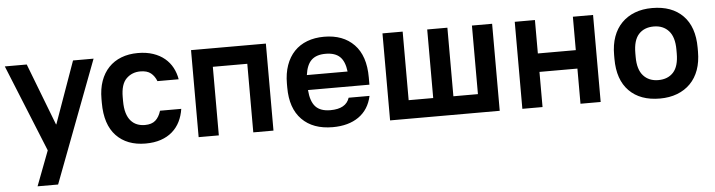

<svg xmlns="http://www.w3.org/2000/svg" viewBox="-45 -705 4090 1099"><g transform="rotate(-5 2000.0 -155.0)"><path d="M208 0 5 -500H131L268 -144H270L397 -500H515L250 200H132Z M770 10Q663 10 601.5 -54.5Q540 -119 540 -244V-266Q540 -324 556 -369Q572 -414 602 -445.5Q632 -477 674.5 -493.5Q717 -510 770 -510Q819 -510 857.5 -497Q896 -484 923.5 -461Q951 -438 967.5 -407Q984 -376 990 -340H868Q857 -369 835.5 -386.5Q814 -404 775 -404Q727 -404 694.5 -372Q662 -340 662 -266V-244Q662 -203 670.5 -175Q679 -147 694.5 -129.5Q710 -112 730.5 -104Q751 -96 775 -96Q814 -96 835.5 -115Q857 -134 868 -170H990Q984 -130 967.5 -97Q951 -64 923.5 -40Q896 -16 857.5 -3Q819 10 770 10Z M1075 -500H1505V0H1389V-394H1191V0H1075Z M1845 10Q1732 10 1668.5 -54.5Q1605 -119 1605 -239V-261Q1605 -320 1621.5 -366.5Q1638 -413 1668.5 -445Q1699 -477 1742.5 -493.5Q1786 -510 1840 -510Q1949 -510 2012 -445Q2075 -380 2075 -256V-214H1722Q1727 -148 1755 -118Q1783 -88 1840 -88Q1930 -88 1950 -150H2070Q2053 -72 1994.5 -31Q1936 10 1845 10ZM1840 -412Q1787 -412 1759 -385.5Q1731 -359 1723 -300H1957Q1950 -359 1922 -385.5Q1894 -412 1840 -412Z M2175 -500H2291V-106H2432V-500H2548V-106H2689V-500H2805V0H2175Z M2935 -500H3051V-308H3269V-500H3385V0H3269V-202H3051V0H2935Z M3725 10Q3612 10 3548.5 -54.5Q3485 -119 3485 -239V-261Q3485 -320 3501.5 -366Q3518 -412 3549.5 -444Q3581 -476 3625 -493Q3669 -510 3725 -510Q3838 -510 3901.5 -445.5Q3965 -381 3965 -261V-239Q3965 -180 3948.5 -134Q3932 -88 3900.5 -56Q3869 -24 3824.5 -7Q3780 10 3725 10ZM3725 -96Q3780 -96 3811.5 -130.5Q3843 -165 3843 -239V-261Q3843 -333 3811 -368.5Q3779 -404 3725 -404Q3670 -404 3638.5 -369.5Q3607 -335 3607 -261V-239Q3607 -167 3639 -131.5Q3671 -96 3725 -96Z"/></g></svg>

Font: PT Root UI Bold
Style: Regular
Weight: 700
Designer: Vitaly Kuzmin
Foundry: ParaType Ltd.
Version: Version 2.000G